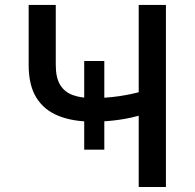

<svg xmlns="http://www.w3.org/2000/svg" viewBox="-20 -747 777 767"><path d="M396.7 -503.2V-149.1H316.4V-503.2ZM94.5 -727.3H202.8V-487.2Q202.8 -437.1 220.2 -408.2Q237.6 -379.3 270.8 -367.2Q304 -355.1 351.6 -355.1Q376.8 -355.1 402.9 -357.1Q429 -359 454.9 -362.7Q480.8 -366.5 505.1 -371.6Q529.5 -376.8 550.4 -383.2V-289.8Q529.8 -283 506.9 -277.9Q484 -272.7 459.2 -269Q434.3 -265.3 407.3 -263.1Q380.3 -261 351.6 -261Q272 -261 214.3 -283.9Q156.6 -306.8 125.5 -356.5Q94.5 -406.2 94.5 -487.2ZM534.1 -727.3H642.8V0H534.1Z"/></svg>

Font: InterMG Medium
Style: Regular
Weight: 500
Designer: Rasmus Andersson
Foundry: rsms
Version: Version 3.019;December 26, 2023;FontCreator 15.0.0.2955 64-b